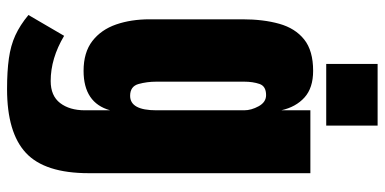

<svg xmlns="http://www.w3.org/2000/svg" viewBox="-293 -670 1090 544"><g transform="rotate(90 252.0 -398.0)"><path d="M232.4 127Q181.6 127 145.3 121.8Q108.9 116.7 80.1 103.5Q51.3 90.3 22.5 66.4L81.5 -34.7Q145.5 3.4 209.5 3.4Q251.5 3.4 272 -23.4Q292.5 -50.3 292.5 -93.3V-165Q271.5 -89.8 180.7 -89.8Q128.4 -89.8 96.2 -114.7Q64 -139.6 49.3 -182.1Q34.7 -224.6 34.7 -276.9V-540Q34.7 -599.1 47.4 -644.3Q60.1 -689.5 91.8 -714.8Q123.5 -740.2 180.7 -740.2Q229 -740.2 256.1 -715.8Q283.2 -691.4 292.5 -649.9V-732.4H470.7V-104.5Q470.7 20 413.3 73.5Q356 127 232.4 127ZM251.5 -221.7Q292.5 -221.7 292.5 -295.9V-544.9Q292.5 -564.9 281 -585.9Q269.5 -606.9 249.5 -606.9Q224.1 -606.9 217.8 -588.1Q211.4 -569.3 211.4 -544.9V-295.9Q211.4 -269.5 218 -245.6Q224.6 -221.7 251.5 -221.7ZM161.1 -777.3V-922.9H335.9V-777.3Z"/></g></svg>

Font: Anton SC
Style: Regular
Weight: 400
Designer: Vernon Adams
Foundry: Vernon Adams
Version: Version 2.116; ttfautohint (v1.8.4.7-5d5b)